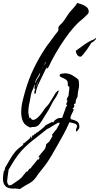

<svg xmlns="http://www.w3.org/2000/svg" viewBox="-128 -828 667 1294"><path d="M78 31Q73 31 68 28Q63 25 58 23Q32 8 23.5 -17.5Q15 -43 15 -70Q15 -108 24 -146Q33 -184 44 -221Q66 -297 100 -367.5Q134 -438 178 -504Q185 -515 192.5 -525Q200 -535 208 -545Q216 -555 223 -565.5Q230 -576 237 -585L251 -603Q255 -607 258 -611.5Q261 -616 264 -620Q266 -626 266 -629Q265 -632 265 -638Q265 -648 278 -661Q284 -667 288.5 -671.5Q293 -676 296 -680Q302 -687 307.5 -695Q313 -703 318 -711Q323 -719 328.5 -727Q334 -735 339 -742Q346 -750 353 -758.5Q360 -767 367 -774Q374 -782 380.5 -790Q387 -798 392 -808Q409 -804 427 -797Q445 -790 457.5 -779Q470 -768 470 -749Q470 -742 464 -734Q443 -712 419 -692Q406 -682 395 -671Q384 -660 374 -649Q343 -615 310 -567.5Q277 -520 248 -470Q219 -420 200 -378L195 -370L187 -365V-371L189 -378Q183 -368 178 -358Q173 -348 168 -337L147 -294Q138 -276 129.5 -257Q121 -238 116 -218Q115 -215 115 -211Q115 -206 114 -203Q114 -197 107 -197Q103 -197 103 -201Q103 -216 111 -232Q110 -231 109 -229.5Q108 -228 106 -227Q104 -231 104 -232V-233Q104 -246 108 -260Q103 -255 102 -250Q100 -243 97.5 -235.5Q95 -228 91 -220Q87 -213 85 -205.5Q83 -198 81 -191L75 -158Q74 -150 72 -141.5Q70 -133 68 -125Q63 -98 63 -74Q63 -72 63 -69Q63 -66 64 -63Q65 -60 65 -57Q65 -54 66 -50L69 -39Q70 -37 70 -34Q70 -31 71 -29Q73 -34 80 -35V-30Q84 -26 86 -23Q89 -20 94 -20Q108 -20 123 -33Q138 -46 151 -63Q164 -80 170 -91Q174 -96 178 -101Q182 -106 186 -110Q191 -114 194.5 -119Q198 -124 202 -129Q223 -161 241 -192Q243 -196 245 -199Q247 -202 249 -204L257 -212Q263 -218 265 -218Q268 -218 268 -214Q268 -213 263 -201Q258 -189 254 -184L255 -183Q244 -167 234 -151Q224 -135 216 -118Q208 -101 198.5 -85Q189 -69 178 -53Q168 -38 158 -20.5Q148 -3 136.5 10.5Q125 24 107 27Q105 28 102 28Q99 28 97 28H87Q83 31 78 31ZM153 -361Q157 -365 159.5 -369.5Q162 -374 164 -379Q169 -386 173 -393Q177 -400 181 -407H182L183 -411Q180 -411 175 -402Q173 -397 171 -392.5Q169 -388 167 -384L158 -369ZM121 -301Q109 -284 109 -264Q115 -284 126 -300L137 -317Q141 -324 143 -336L142 -337Q132 -318 121 -301ZM116 -243Q118 -247 118 -247Q123 -258 126.5 -268Q130 -278 131 -288Q130 -279 123 -264Q116 -251 116 -243ZM415 -446Q400 -446 391.5 -459.5Q383 -473 383 -486Q413 -508 443.5 -529.5Q474 -551 506 -563L518 -572L519 -568Q519 -562 506 -551.5Q493 -541 487 -539Q486 -537 477 -522.5Q468 -508 455.5 -490.5Q443 -473 431.5 -459.5Q420 -446 415 -446ZM6 446Q4 446 1 446Q-2 446 -4 445Q-6 444 -9 444Q-12 444 -14 443Q-15 444 -17 444Q-17 444 -23 442Q-26 443 -32 443H-41Q-108 443 -108 377Q-108 370 -107.5 363.5Q-107 357 -106 350Q-105 343 -104 336.5Q-103 330 -102 323L-97 322L-94 303Q-73 269 -59 243.5Q-45 218 -26.5 196Q-8 174 24 152Q24 147 31 143L27 139L36 136L75 103L76 99V96Q77 95 76 92Q81 93 83 97Q85 99 85 101V105L84 103V108L85 106Q85 110 84 111V121Q84 125 84 118Q84 111 85 109Q86 106 86 101Q87 98 89 96Q89 94 91 94L85 92Q92 83 95 83L98 84L97 85Q97 86 98 86L107 72L110 76L115 70V68Q119 68 134.5 56.5Q150 45 164.5 32Q179 19 180 15H182L222 -6H223L231 -3L235 -9Q237 -13 239 -14V-15Q252 -26 261 -30Q270 -34 287 -33Q287 -34 288 -34H291L309 -84Q310 -86 311 -89Q312 -92 313 -96L316 -107Q317 -108 318 -109.5Q319 -111 321 -112Q325 -115 325 -116L324 -117V-118L323 -119Q319 -120 319 -125Q319 -132 323 -139Q325 -142 325.5 -145Q326 -148 327 -151H326Q322 -151 322 -156Q322 -164 329 -174Q335 -185 335 -192Q335 -197 335.5 -202.5Q336 -208 337 -212Q338 -217 338.5 -222Q339 -227 339 -232Q339 -236 339 -239.5Q339 -243 338 -245H336Q334 -245 331 -249Q328 -253 328 -255Q328 -258 329 -260V-265Q329 -280 321 -287.5Q313 -295 302 -300Q297 -302 292.5 -304Q288 -306 284 -308Q280 -310 277 -312.5Q274 -315 274 -320Q274 -329 288 -331.5Q302 -334 308 -334Q336 -334 358 -321.5Q380 -309 400 -292V-288Q400 -289 401 -289V-286L403 -282Q403 -279 404 -278Q404 -275 403 -274Q404 -269 404.5 -265Q405 -261 405 -258Q405 -250 404 -241Q403 -232 401 -224Q396 -206 396 -190Q396 -175 389 -165Q382 -154 382 -139Q382 -128 374 -128H372Q370 -128 370 -126Q370 -125 372 -121Q373 -119 373 -115Q373 -108 369 -103.5Q365 -99 360 -94H364Q365 -93 366 -93Q369 -90 369 -91Q369 -88 363.5 -76.5Q358 -65 352.5 -53Q347 -41 346 -37L349 -33Q349 -28 348 -27V-25Q371 -21 389 -11Q407 -1 407 26Q407 37 403 41Q398 46 397 49Q396 51 393 54.5Q390 58 388 58Q384 58 384 54V53Q384 48 384.5 44Q385 40 387 36Q391 29 391 22Q391 9 372 3.5Q353 -2 340 -4Q322 38 299.5 79Q277 120 254 160Q237 190 219.5 220Q202 250 182 278Q174 289 165.5 300Q157 311 148 322Q132 341 116 365Q96 394 67 409Q38 424 6 446ZM-67 422Q-59 419 -52 419L-37 409Q-28 404 -21 398Q-17 395 -13 392.5Q-9 390 -5 387L9 376Q14 373 18.5 367Q23 361 29 354L39 342Q41 338 44 335Q47 332 49 330L54 327L56 329L69 311L82 304L81 302L128 244V250L134 245L140 229H139L136 232H132V228Q139 218 147 208.5Q155 199 163 190Q182 171 183 145L201 128H203L226 89L222 81L257 37Q259 29 266 20Q273 10 273 2Q273 -2 271 -2Q265 -2 254.5 4Q244 10 231 18L211 31Q204 35 199 37.5Q194 40 189 42L106 108H105Q67 138 40.5 163.5Q14 189 -7.5 217.5Q-29 246 -53 287Q-57 293 -61 301Q-63 305 -65 307.5Q-67 310 -69 312L-72 330L-75 351Q-76 364 -78 374Q-80 384 -80 392Q-80 410 -67 422Z"/></svg>

Font: Water Brush
Style: Regular
Weight: 400
Designer: Robert E. Leuschke
Foundry: Robert E. Leuschke
Version: Version 1.010; ttfautohint (v1.8.4.7-5d5b)